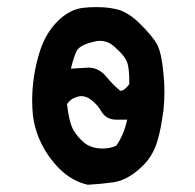

<svg xmlns="http://www.w3.org/2000/svg" viewBox="-20 -507 540 533"><path d="M69.3 -228.5Q69.3 -296.9 90.8 -365.2Q107.4 -416 140.6 -448.7Q173.8 -481.4 211.9 -485.4Q228.5 -487.3 248 -487.3Q267.6 -487.3 285.2 -484.9Q302.7 -482.4 316.4 -477.5Q342.8 -466.8 367.2 -442.4Q403.3 -407.2 416 -383.8Q428.7 -359.4 433.6 -304.7Q436.5 -279.3 436.5 -252.9Q436.5 -226.6 433.6 -199.2Q422.9 -120.1 406.2 -87.9Q393.6 -61.5 368.2 -39.1Q331.1 -5.9 294.9 -1Q260.7 3.9 223.6 5.9Q179.7 -3.9 144.5 -39.1Q114.3 -69.3 95.2 -107.9Q76.2 -146.5 71.3 -187.5Q69.3 -207 69.3 -228.5ZM211.9 -112.3Q232.4 -94.7 264.6 -94.7Q286.1 -94.7 302.7 -102.5Q324.2 -132.8 333 -174.8Q333 -174.8 302.7 -174.8Q273.4 -174.8 259.8 -200.2Q249 -218.8 229.5 -232.4Q217.8 -240.2 205.1 -240.2Q199.2 -240.2 189.9 -236.8Q180.7 -233.4 174.8 -228Q168.9 -222.7 166 -217.8Q171.9 -166 184.6 -144.5Q195.3 -127 211.9 -112.3ZM225.6 -319.3Q253.9 -319.3 274.4 -294.9Q292 -273.4 310.5 -257.8Q313.5 -254.9 315.4 -254.9Q317.4 -254.9 319.3 -255.9Q327.1 -257.8 338.9 -273.4Q338.9 -277.3 338.9 -280.3Q338.9 -316.4 333.5 -332.5Q328.1 -348.6 309.6 -366.2L297.9 -377Q280.3 -393.6 256.8 -393.6Q247.1 -393.6 234.4 -389.6Q200.2 -380.9 192.4 -364.7Q184.6 -348.6 176.8 -316.4Q222.7 -319.3 225.6 -319.3Z"/></svg>

Font: JasonHandwriting2
Style: SemiBold
Weight: 600
Version: Version 1.04.7